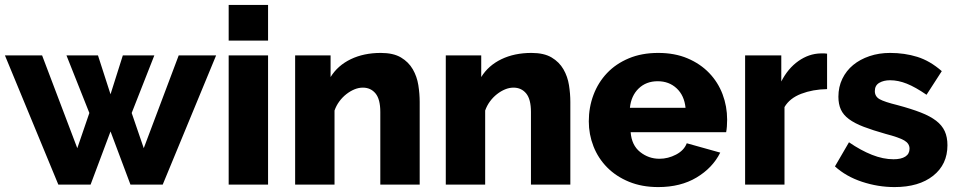

<svg xmlns="http://www.w3.org/2000/svg" viewBox="-24 -750 3891 780"><path d="M702 -525H854L637 0H506L425 -216L344 0H213L-4 -525H147L290 -148L339 -291L246 -525H374L425 -367L475 -525H603L511 -291L560 -148Z M905 0V-525H1065V0ZM905 -585V-730H1065V-585Z M1681 0H1521V-295Q1521 -347 1501.5 -370.5Q1482 -394 1450 -394Q1433 -394 1416 -387Q1399 -380 1383 -367.5Q1367 -355 1354.5 -338Q1342 -321 1335 -301V0H1175V-525H1319V-437Q1348 -484 1401 -509.5Q1454 -535 1523 -535Q1574 -535 1605 -516.5Q1636 -498 1653 -468.5Q1670 -439 1675.5 -404Q1681 -369 1681 -336Z M2293 0H2133V-295Q2133 -347 2113.5 -370.5Q2094 -394 2062 -394Q2045 -394 2028 -387Q2011 -380 1995 -367.5Q1979 -355 1966.5 -338Q1954 -321 1947 -301V0H1787V-525H1931V-437Q1960 -484 2013 -509.5Q2066 -535 2135 -535Q2186 -535 2217 -516.5Q2248 -498 2265 -468.5Q2282 -439 2287.5 -404Q2293 -369 2293 -336Z M2650 10Q2584 10 2531.5 -11.5Q2479 -33 2442.5 -70Q2406 -107 2387 -155.5Q2368 -204 2368 -257Q2368 -314 2387 -364.5Q2406 -415 2442 -453Q2478 -491 2530.5 -513Q2583 -535 2650 -535Q2717 -535 2769 -513Q2821 -491 2857 -453.5Q2893 -416 2911.5 -367Q2930 -318 2930 -264Q2930 -250 2929 -236.5Q2928 -223 2926 -213H2538Q2542 -160 2576.5 -132.5Q2611 -105 2655 -105Q2690 -105 2722.5 -122Q2755 -139 2766 -168L2902 -130Q2871 -68 2806 -29Q2741 10 2650 10ZM2761 -312Q2756 -362 2725 -391Q2694 -420 2648 -420Q2601 -420 2570.5 -390.5Q2540 -361 2535 -312Z M3336 -388Q3278 -387 3231 -369Q3184 -351 3163 -315V0H3003V-525H3150V-419Q3177 -472 3219.5 -502Q3262 -532 3310 -533Q3321 -533 3326 -533Q3331 -533 3336 -532Z M3610 10Q3543 10 3478 -11.5Q3413 -33 3368 -74L3425 -172Q3473 -139 3518.5 -121Q3564 -103 3606 -103Q3637 -103 3654 -114Q3671 -125 3671 -146Q3671 -167 3649.5 -179.5Q3628 -192 3574 -206Q3521 -221 3484.5 -235Q3448 -249 3425 -266Q3402 -283 3392 -305Q3382 -327 3382 -357Q3382 -397 3398 -430Q3414 -463 3442 -486Q3470 -509 3508.5 -522Q3547 -535 3592 -535Q3651 -535 3702.5 -519Q3754 -503 3802 -461L3740 -365Q3695 -396 3660 -410Q3625 -424 3592 -424Q3566 -424 3548 -413.5Q3530 -403 3530 -380Q3530 -358 3549.5 -347Q3569 -336 3622 -323Q3678 -308 3716.5 -293Q3755 -278 3779 -259.5Q3803 -241 3814 -217Q3825 -193 3825 -160Q3825 -82 3767 -36Q3709 10 3610 10Z"/></svg>

Font: Boldmen
Style: Bold
Weight: 700
Designer: Matt McInerney, Pablo Impallari, Rodrigo Fuenzalida
Foundry: LIVING CONCEPT
Version: Version 1.000